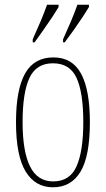

<svg xmlns="http://www.w3.org/2000/svg" viewBox="-20 -786 450 816"><path d="M205 10Q130 10 89 -57Q48 -124 48 -267Q48 -405 86.5 -473.5Q125 -542 207 -542Q287 -542 324.5 -473Q362 -404 362 -267Q362 -122 322 -56Q282 10 205 10ZM206 -15Q277 -15 305.5 -79.5Q334 -144 334 -267Q334 -392 305.5 -454.5Q277 -517 205 -517Q134 -517 105 -454.5Q76 -392 76 -267Q76 -143 107.5 -79Q139 -15 206 -15ZM248 -619Q268 -663 282.5 -697.5Q297 -732 309 -766H358V-756Q348 -739 330.5 -712.5Q313 -686 293 -658Q273 -630 255 -606H248ZM119 -619Q139 -663 153.5 -697.5Q168 -732 180 -766H229V-756Q219 -739 201.5 -712.5Q184 -686 164 -658Q144 -630 127 -606H119Z"/></svg>

Font: Noto Serif Tamil ExtraCondensed Thin
Style: Regular
Weight: 100
Width: 2
Designer: Indian Type Foundry, Tom Grace, and the Monotype Design Team
Foundry: Monotype Imaging Inc.
Version: Version 2.004; ttfautohint (v1.8.4.7-5d5b)